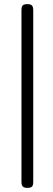

<svg xmlns="http://www.w3.org/2000/svg" viewBox="-20 -707 257 930"><path d="M112 203Q102 203 95.5 200Q89 197 86.5 190.5Q84 184 84 173V-658Q84 -669 86.5 -675.5Q89 -682 95.5 -684.5Q102 -687 113 -687Q124 -687 130 -684Q136 -681 138.5 -674.5Q141 -668 141 -656V174Q141 185 138.5 191.5Q136 198 129.5 200.5Q123 203 112 203Z"/></svg>

Font: Fredoka Expanded Light
Style: Regular
Weight: 300
Width: 7
Designer: Ben Nathan
Foundry: Milena B. Brandão, Ben Nathan
Version: Version 2.001